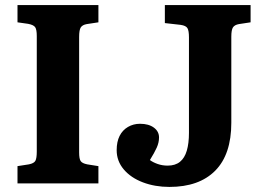

<svg xmlns="http://www.w3.org/2000/svg" viewBox="-20 -723 1033 757"><path d="M49 0V-68L94 -75Q114 -79 119.5 -89Q125 -99 125 -126V-581Q125 -607 118.5 -616Q112 -625 91 -629L49 -635V-703H368V-635L322 -628Q305 -625 298.5 -615Q292 -605 292 -577V-122Q292 -97 298 -88Q304 -79 324 -75L368 -68V0ZM648 14Q591 14 543.5 -4Q496 -22 468 -55Q440 -88 440 -131Q440 -164 451.5 -187Q463 -210 484.5 -222.5Q506 -235 532 -235Q566 -235 586.5 -220Q607 -205 607 -181Q607 -161 598 -141Q589 -121 571 -92Q583 -83 601.5 -76.5Q620 -70 641 -70Q671 -70 689.5 -85Q708 -100 716.5 -129Q725 -158 725 -199V-576Q725 -602 719 -612Q713 -622 692 -625L630 -632V-703H968V-635L922 -628Q905 -625 898.5 -615Q892 -605 892 -578V-239Q892 -114 828.5 -50Q765 14 648 14Z"/></svg>

Font: Literata 18pt
Style: Bold
Weight: 700
Designer: Latin by Veronika Burian and Jose Scaglione. Greek by Irene Vlachou. Cyrillic by Vera Evstafieva.
Foundry: TypeTogether
Version: Version 3.103;gftools[0.9.29]